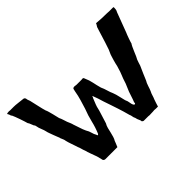

<svg xmlns="http://www.w3.org/2000/svg" viewBox="-106 -800 1078 1078"><g transform="rotate(-45 433.0 -261.0)"><path d="M722 -550Q745 -548 763 -547Q781 -546 805 -546Q810 -546 814 -545.5Q818 -545 822 -545H849Q854 -545 855 -544.5Q856 -544 856 -539Q856 -534 855 -526Q854 -518 849 -510L805 -393Q803 -389 799.5 -380Q796 -371 792.5 -361Q789 -351 786 -342Q783 -333 782 -328Q779 -325 773 -312.5Q767 -300 761 -285.5Q755 -271 749.5 -258.5Q744 -246 741 -242Q738 -236 735.5 -226.5Q733 -217 729 -206Q720 -187 709.5 -162Q699 -137 693 -123Q690 -119 686.5 -111Q683 -103 680 -93.5Q677 -84 674 -75.5Q671 -67 669 -63Q663 -52 659.5 -39.5Q656 -27 651 -16Q647 -6 643.5 6Q640 18 637 27H621Q616 27 613.5 26.5Q611 26 609 26Q602 26 597 27Q589 27 581 27.5Q573 28 570 28Q562 28 560 27H525Q521 27 518 24Q517 23 516 22.5Q515 22 514 21V19Q514 13 509 3.5Q504 -6 502 -18Q497 -27 496 -36Q495 -45 491 -53Q486 -73 480.5 -90.5Q475 -108 470 -124Q462 -146 455.5 -167.5Q449 -189 441 -210Q437 -225 431 -242.5Q425 -260 421 -270Q421 -271 420.5 -271.5Q420 -272 420 -273Q419 -274 419 -275Q417 -275 416.5 -271.5Q416 -268 414 -266Q414 -267 411.5 -260.5Q409 -254 405.5 -245.5Q402 -237 398.5 -228Q395 -219 394 -215Q389 -191 379.5 -163Q370 -135 364 -113Q357 -102 353 -86.5Q349 -71 346 -57Q343 -44 339 -30.5Q335 -17 329 -8Q329 -8 327 -2.5Q325 3 322.5 9Q320 15 317.5 20.5Q315 26 315 27H219Q214 27 209.5 23.5Q205 20 205 15L197 -17Q195 -22 191.5 -32Q188 -42 184 -52.5Q180 -63 177 -72.5Q174 -82 173 -87Q168 -99 165.5 -109.5Q163 -120 158 -131Q156 -138 152.5 -148Q149 -158 145.5 -168.5Q142 -179 139 -188Q136 -197 135 -203Q134 -211 131.5 -217Q129 -223 126 -230Q123 -236 123 -239V-240Q123 -240 118.5 -251Q114 -262 109 -275.5Q104 -289 99.5 -301.5Q95 -314 95 -317Q92 -331 85 -347.5Q78 -364 76 -378Q75 -387 70 -390L59 -417L54 -425Q52 -432 48 -445Q44 -458 39 -472Q34 -486 29.5 -498Q25 -510 22 -516Q17 -520 16 -527Q15 -534 10 -539Q10 -544 10.5 -544.5Q11 -545 16 -545Q19 -546 26 -546Q32 -546 35 -545H45H55H63Q76 -545 96 -542.5Q116 -540 135 -538Q139 -538 142 -533Q145 -530 145 -527Q145 -522 147.5 -515.5Q150 -509 152 -503Q158 -478 164 -450.5Q170 -423 176 -403Q179 -398 182.5 -385.5Q186 -373 189.5 -359.5Q193 -346 195.5 -334.5Q198 -323 199 -320Q205 -308 208.5 -296Q212 -284 216 -273Q217 -271 219 -266Q221 -261 223.5 -255.5Q226 -250 227.5 -245Q229 -240 229 -239Q237 -217 242.5 -199Q248 -181 256 -164Q266 -148 269.5 -133Q273 -118 281 -105Q281 -102 283 -100Q284 -99 284 -98Q288 -98 291 -103Q306 -138 315 -176.5Q324 -215 339 -253Q347 -279 355 -305.5Q363 -332 368 -362Q370 -370 371 -375Q372 -380 375 -383Q381 -385 385 -385Q388 -385 392.5 -384Q397 -383 401 -383H441Q443 -384 446 -384Q449 -384 452.5 -383Q456 -382 458 -374Q469 -350 474 -325Q479 -300 486 -275Q494 -258 499.5 -238.5Q505 -219 512 -204Q519 -186 523 -166.5Q527 -147 532 -129Q539 -115 541 -98.5Q543 -82 551 -74Q558 -74 559 -77Q560 -78 560 -80Q559 -81 559 -82Q559 -85 561.5 -90Q564 -95 566 -102L581 -147L600 -192Q603 -203 610 -222Q617 -241 621 -250Q626 -262 629 -273.5Q632 -285 636 -296Q637 -302 639.5 -312Q642 -322 645 -332.5Q648 -343 651 -352.5Q654 -362 656 -368Q659 -376 662 -381.5Q665 -387 668 -395Q675 -414 682 -437Q689 -460 696 -482Q701 -496 704 -508Q707 -520 711 -530Q713 -533 717.5 -540.5Q722 -548 722 -550Z"/></g></svg>

Font: Kirang Haerang sl
Style: Regular
Weight: 400
Version: Version 1.00